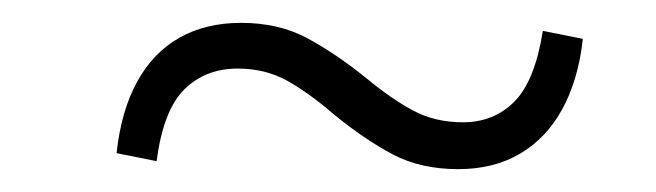

<svg xmlns="http://www.w3.org/2000/svg" viewBox="-20 -428 574 168"><path d="M300 -360Q323 -341 342 -331Q361 -321 385 -321Q412 -321 430 -339Q448 -357 455 -401L490 -394Q486 -358 472 -332.5Q458 -307 435 -293.5Q412 -280 381 -280Q348 -280 323.5 -293Q299 -306 272 -328Q250 -347 231 -357.5Q212 -368 188 -368Q160 -368 141.5 -350Q123 -332 117 -287L82 -294Q86 -331 100 -356.5Q114 -382 137 -395Q160 -408 191 -408Q224 -408 249 -394.5Q274 -381 300 -360Z"/></svg>

Font: Source Serif 4 Light
Style: Italic
Weight: 300
Italic angle: -12°
Designer: Frank Grießhammer
Foundry: Adobe Systems Incorporated
Version: Version 4.004;hotconv 1.0.116;makeotfexe 2.5.65601